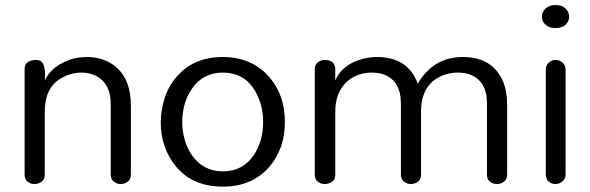

<svg xmlns="http://www.w3.org/2000/svg" viewBox="-20 -717 2299 748"><path d="M75.9 -448.1Q75.9 -465.8 88 -474.7Q100 -483.5 121.5 -483.5Q162 -483.5 154.4 -403.8Q183.5 -464.6 265.8 -488.6Q291.1 -494.9 321.5 -494.9Q351.9 -494.9 382.9 -484.2Q413.9 -473.4 438 -450.6Q489.9 -401.3 489.9 -305.1V-36.7Q489.9 -17.7 477.2 -8.9Q464.6 0 450 0Q435.4 0 423.4 -9.5Q411.4 -19 411.4 -36.7V-311.4Q411.4 -400 341.8 -426.6Q321.5 -434.2 295.6 -434.2Q269.6 -434.2 243 -424.1Q216.5 -413.9 197.5 -397.5Q154.4 -359.5 154.4 -281V-36.7Q154.4 -17.7 141.8 -8.9Q129.1 0 113.9 0Q98.7 0 87.3 -9.5Q75.9 -19 75.9 -36.7Z M606.3 -240.5Q606.3 -286.1 620.9 -332.9Q635.4 -379.7 665.8 -415.2Q731.6 -494.9 848.1 -494.9Q962 -494.9 1030.4 -415.2Q1089.9 -345.6 1089.9 -241.8Q1089.9 -139.2 1030.4 -68.4Q963.3 10.1 848.1 10.1Q730.4 10.1 665.8 -68.4Q606.3 -140.5 606.3 -240.5ZM689.9 -240.5Q689.9 -210.1 698.7 -175.9Q707.6 -141.8 726.6 -113.9Q770.9 -49.4 848.1 -49.4Q926.6 -49.4 969.6 -113.9Q1005.1 -168.4 1005.1 -241.8Q1005.1 -313.9 969.6 -369.6Q927.8 -434.2 848.1 -434.2Q769.6 -434.2 726.6 -369.6Q689.9 -315.2 689.9 -240.5Z M1607.6 -391.1Q1668.4 -494.9 1783.5 -494.9Q1901.3 -494.9 1941.8 -394.9Q1955.7 -359.5 1955.7 -308.9V-36.7Q1955.7 -17.7 1943 -8.9Q1930.4 0 1915.8 0Q1901.3 0 1889.2 -8.9Q1877.2 -17.7 1877.2 -36.7V-313.9Q1877.2 -403.8 1807.6 -427.8Q1787.3 -434.2 1762.7 -434.2Q1738 -434.2 1712.7 -425.9Q1687.3 -417.7 1665.8 -400Q1620.3 -360.8 1620.3 -282.3V-36.7Q1620.3 -17.7 1607.6 -8.9Q1594.9 0 1580.4 0Q1565.8 0 1553.8 -9.5Q1541.8 -19 1541.8 -36.7V-313.9Q1541.8 -403.8 1472.2 -427.8Q1451.9 -434.2 1425.9 -434.2Q1400 -434.2 1374.1 -424.7Q1348.1 -415.2 1329.1 -396.2Q1286.1 -355.7 1286.1 -281V-36.7Q1286.1 -17.7 1273.4 -8.9Q1260.8 0 1245.6 0Q1230.4 0 1218.4 -8.9Q1206.3 -17.7 1206.3 -36.7V-448.1Q1206.3 -465.8 1219 -474.7Q1231.6 -483.5 1243 -483.5Q1254.4 -483.5 1260.8 -481.6Q1267.1 -479.7 1273.4 -475.9Q1286.1 -464.6 1286.1 -449.4V-403.8Q1313.9 -468.4 1397.5 -488.6Q1422.8 -494.9 1448.1 -494.9Q1569.6 -494.9 1607.6 -391.1Z M2197.5 -651.9Q2197.5 -634.2 2183.5 -620.9Q2169.6 -607.6 2144.3 -607.6Q2119 -607.6 2105.1 -620.9Q2091.1 -634.2 2091.1 -651.9Q2091.1 -669.6 2105.1 -683.5Q2119 -697.5 2144.3 -697.5Q2169.6 -697.5 2183.5 -683.5Q2197.5 -669.6 2197.5 -651.9ZM2106.3 -444.3Q2106.3 -463.3 2118.4 -473.4Q2130.4 -483.5 2141.8 -483.5Q2153.2 -483.5 2159.5 -481Q2165.8 -478.5 2170.9 -473.4Q2183.5 -464.6 2183.5 -444.3V-39.2Q2183.5 -20.3 2170.9 -10.1Q2158.2 0 2143.7 0Q2129.1 0 2117.7 -9.5Q2106.3 -19 2106.3 -39.2Z"/></svg>

Font: Mandali
Style: Regular
Weight: 400
Designer: Purushoth Kumar Guthula
Foundry: Silikandhra, Hyderabad
Version: Version 1.0.5; ttfautohint (v1.2.25-373a) -l 7 -r 28 -G 50 -